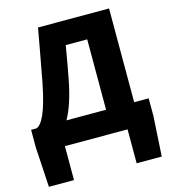

<svg xmlns="http://www.w3.org/2000/svg" viewBox="-135 -852 1042 1175"><g transform="rotate(-15 385.5 -264.5)"><path d="M237 -150C270 -208 295 -287 314 -383C331 -470 337 -510 352 -596H488V-150ZM758 -150H666V-744H216C190 -605 179 -534 154 -406C119 -228 81 -161 47 -150H13V-38L28 215H187V0H584V215H743L758 -38Z"/></g></svg>

Font: Noto Sans CJK Black
Style: Bold
Weight: 900
Designer: Ryoko NISHIZUKA (kana & ideographs); Paul D. Hunt (Latin, Greek & Cyrillic); Wenlong ZHANG (bopomofo); Sandoll Communica
Foundry: Adobe Systems Incorporated
Version: Version 1.000;PS 1;hotconv 1.0.78;makeotf.lib2.5.61930